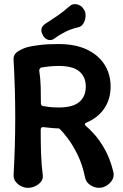

<svg xmlns="http://www.w3.org/2000/svg" viewBox="-20 -895 587 920"><path d="M114 5Q97 5 81 -3Q65 -11 55 -24.5Q45 -38 45 -54Q49 -125 51 -194Q53 -263 53 -332Q53 -401 51 -470Q49 -539 45 -610Q44 -635 66.5 -649Q89 -663 111 -669Q129 -674 167 -679Q205 -684 260 -684Q340 -684 395.5 -658Q451 -632 480.5 -586Q510 -540 510 -480Q510 -420 479.5 -375Q449 -330 391 -306Q387 -304 387 -300Q387 -296 390 -293Q407 -279 432 -251.5Q457 -224 482 -180Q507 -136 523 -72Q528 -51 518.5 -34Q509 -17 491.5 -6Q474 5 454 5Q433 5 413 -8Q393 -21 388 -43Q375 -106 352.5 -152Q330 -198 307 -229Q284 -260 266 -277Q265 -279 262.5 -279.5Q260 -280 255 -280Q241 -280 220 -282.5Q199 -285 186 -286Q175 -286 175 -273Q175 -218 176.5 -164.5Q178 -111 185 -55Q187 -38 176.5 -24.5Q166 -11 149 -3Q132 5 114 5ZM261 -380Q329 -380 360 -406.5Q391 -433 391 -480Q391 -527 360 -553Q329 -579 261 -579Q237 -579 214.5 -576.5Q192 -574 180 -572Q175 -571 171.5 -567Q168 -563 168 -557Q174 -518 175 -478.5Q176 -439 176 -399Q176 -394 179 -390.5Q182 -387 186 -387Q195 -385 214.5 -382.5Q234 -380 261 -380ZM242 -711Q227 -700 211.5 -704Q196 -708 186 -725L185 -727Q176 -743 179 -757Q182 -771 197 -781Q227 -800 256 -820Q285 -840 313 -865Q323 -874 335 -875Q347 -876 359.5 -870.5Q372 -865 379 -854L383 -848Q391 -836 390 -817.5Q389 -799 380.5 -784Q372 -769 358 -765Q322 -757 293 -742.5Q264 -728 242 -711Z"/></svg>

Font: Winky Sans Medium
Style: Regular
Weight: 500
Designer: Simon Atzbach
Foundry: typofactur
Version: Version 1.205